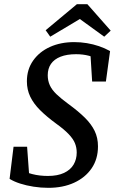

<svg xmlns="http://www.w3.org/2000/svg" viewBox="-20 -885 551 921"><path d="M26 -27 45 -181H110L121 -30L71 -74Q100 -59 134.5 -50Q169 -41 210 -41Q256 -41 287 -55.5Q318 -70 333 -95.5Q348 -121 348 -153Q348 -177 339.5 -198Q331 -219 309 -242Q287 -265 248 -293Q203 -326 172 -357Q141 -388 125 -421.5Q109 -455 109 -495Q109 -552 139 -594.5Q169 -637 220 -660Q271 -683 336 -683Q367 -683 397 -678Q427 -673 455 -663.5Q483 -654 508 -640L488 -494H422L413 -639L462 -594Q435 -610 406.5 -617.5Q378 -625 345 -625Q301 -625 270.5 -613Q240 -601 224.5 -578.5Q209 -556 209 -524Q209 -498 219 -476Q229 -454 251 -433Q273 -412 307 -387Q355 -352 386.5 -321Q418 -290 434 -257Q450 -224 450 -183Q450 -122 419.5 -77.5Q389 -33 335.5 -8.5Q282 16 212 16Q176 16 141 10.5Q106 5 76.5 -4.5Q47 -14 26 -27ZM399 -865 511 -738 480 -709 331 -817H402L221 -709L199 -740L349 -865Z"/></svg>

Font: Source Serif 4 Medium
Style: Italic
Weight: 500
Italic angle: -12°
Designer: Frank Grießhammer
Foundry: Adobe Systems Incorporated
Version: Version 4.004;hotconv 1.0.116;makeotfexe 2.5.65601